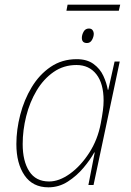

<svg xmlns="http://www.w3.org/2000/svg" viewBox="-20 -791 560 821"><path d="M187 10Q120 10 85 -41Q50 -92 50 -175Q50 -236 66.5 -300Q83 -364 115.5 -418Q148 -472 196.5 -505Q245 -538 308 -538Q352 -538 380 -517.5Q408 -497 422 -466.5Q436 -436 441 -407H443L470 -528H492L380 0H358L385 -139H383Q366 -108 337 -73.5Q308 -39 270 -14.5Q232 10 187 10ZM190 -15Q233 -15 279 -48Q325 -81 361.5 -137.5Q398 -194 411 -264Q417 -296 420 -318.5Q423 -341 423 -361Q423 -434 392 -473.5Q361 -513 307 -513Q252 -513 209 -483Q166 -453 136.5 -403.5Q107 -354 92 -294Q77 -234 77 -175Q77 -102 105 -58.5Q133 -15 190 -15ZM264 -745 269 -771H494L488 -745ZM352 -607Q330 -607 330 -629Q330 -642 337.5 -655.5Q345 -669 360 -669Q371 -669 376 -662Q381 -655 381 -647Q381 -634 373.5 -620.5Q366 -607 352 -607Z"/></svg>

Font: Noto Sans Disp Thin
Style: Italic
Weight: 100
Italic angle: -12°
Designer: Monotype Design Team
Foundry: Monotype Imaging Inc.
Version: Version 2.000;GOOG;noto-source:20170915:90ef993387c0